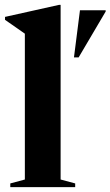

<svg xmlns="http://www.w3.org/2000/svg" viewBox="-24 -764 451 784"><path d="M223.5 -31 283 -15V0H18V-15L77.5 -31V-626.5Q68 -633.5 46.8 -648Q25.5 -662.5 -3.5 -683V-695L216.5 -744H223.5ZM278 -529.5 302.5 -722H407.5V-717L297 -529.5Z"/></svg>

Font: Newsreader Display SemiBold
Style: Regular
Weight: 600
Designer: Hugues Gentile
Foundry: Production Type
Version: Version 1.001